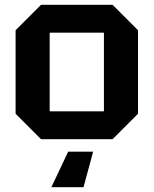

<svg xmlns="http://www.w3.org/2000/svg" viewBox="-20 -580 640 800"><path d="M45 -106V-454L151 -560H449L555 -454V-106L449 0H151ZM187 -116H413V-444H187ZM368 52 328 200H194L264 52Z"/></svg>

Font: Tektur SemiBold
Style: Regular
Weight: 600
Designer: Adam Jagosz
Foundry: Adam Jagosz
Version: Version 1.005;gftools[0.9.30]